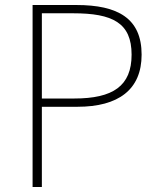

<svg xmlns="http://www.w3.org/2000/svg" viewBox="-20 -746 638 766"><path d="M110 0H147V-320H289C452 -320 545 -388 545 -528C545 -673 450 -726 285 -726H110ZM147 -353V-693H272C429 -693 505 -655 505 -528C505 -403 431 -353 276 -353Z"/></svg>

Font: Noto Sans CJK Thin
Style: Regular
Weight: 100
Designer: Ryoko NISHIZUKA (kana & ideographs); Paul D. Hunt (Latin, Greek & Cyrillic); Wenlong ZHANG (bopomofo); Sandoll Communica
Foundry: Adobe Systems Incorporated
Version: Version 1.000;PS 1;hotconv 1.0.78;makeotf.lib2.5.61930